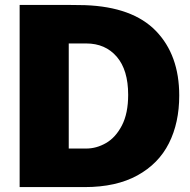

<svg xmlns="http://www.w3.org/2000/svg" viewBox="-20 -762 775 782"><path d="M177 -742Q294 -742 326 -741Q520 -734 615 -636Q710 -538 710 -373Q710 -262 668 -178.5Q626 -95 539.5 -47.5Q453 0 325 0H60V-742ZM260 -157H331Q373 -157 412 -179.5Q451 -202 476.5 -251Q502 -300 502 -376Q502 -477 455.5 -531Q409 -585 331 -585H260Z"/></svg>

Font: Morrison Black
Style: Regular
Weight: 900
Designer: Pablo Impallari, Rodrigo Fuenzalida (Modified by Dan O. Williams)
Version: Version 0.03;June 6, 2019;FontCreator 11.5.0.2425 64-bit; tt